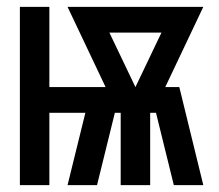

<svg xmlns="http://www.w3.org/2000/svg" viewBox="-20 -540 640 560"><path d="M38 0V-520H124V-286H288L177 -520H573L462 -286H503L573 0H487L435 -211H418V0H332V-211H315L263 0H177L229 -211H124V0ZM375 -286 451 -445H299Z"/></svg>

Font: Iosevka SS04 Semibold Extended
Style: Regular
Weight: 600
Width: 7
Monospace: yes
Designer: Belleve Invis
Foundry: Belleve Invis
Version: Version 19.0.0; ttfautohint (v1.8.4)